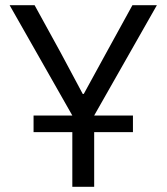

<svg xmlns="http://www.w3.org/2000/svg" viewBox="-20 -718 640 738"><path d="M258 -274 17 -698H113L213 -516L298 -357H302L389 -516L489 -698H583L342 -274H491V-210H342V0H258V-210H109V-274Z"/></svg>

Font: IBM Plex Mono
Style: Regular
Weight: 400
Monospace: yes
Designer: Mike Abbink, Paul van der Laan, Pieter van Rosmalen
Foundry: Bold Monday
Version: Version 2.3